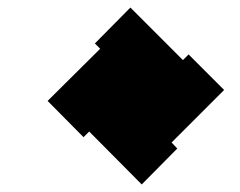

<svg xmlns="http://www.w3.org/2000/svg" viewBox="-20 -671 635 508"><path d="M355 -183 216 -323 201 -308 106 -404 245 -542 231 -556 325 -651 464 -512 479 -527 573 -433 434 -294 449 -278Z"/></svg>

Font: Stick No Bills Medium
Style: Regular
Weight: 500
Version: Version 2.000